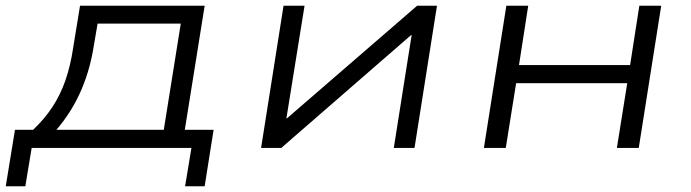

<svg xmlns="http://www.w3.org/2000/svg" viewBox="-35 -514 2399 667"><path d="M-15 133 17 -63H80Q120 -101 147.5 -143Q175 -185 192.5 -235.5Q210 -286 219 -347L243 -494H676L607 -63H707L676 133H608L630 0H75L53 133ZM161 -63H534L593 -432H304L288 -338Q274 -260 243 -191.5Q212 -123 161 -63Z M872 0 950 -494H1023L960 -103H962L1414 -494H1483L1405 0H1333L1395 -392H1393L942 0Z M1646 0 1724 -494H1800L1768 -288H2154L2186 -494H2262L2184 0H2108L2144 -225H1758L1722 0Z"/></svg>

Font: Nunito Sans 7pt Expanded Light
Style: Italic
Weight: 300
Width: 7
Italic angle: -9°
Designer: Vernon Adams
Foundry: Vernon Adams
Version: Version 3.101;gftools[0.9.27]